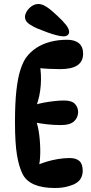

<svg xmlns="http://www.w3.org/2000/svg" viewBox="-20 -935 457 961"><path d="M316 -736Q354 -736 375 -718.5Q396 -701 396 -666Q396 -628 368 -608.5Q340 -589 281 -589Q256 -589 224.5 -590.5Q193 -592 159 -596L179 -611Q188 -564 184 -509Q180 -454 162 -404L158 -411Q176 -417 200.5 -421.5Q225 -426 252 -429Q279 -432 301 -432Q339 -432 355 -415Q371 -398 371 -374Q371 -347 351 -328Q331 -309 284 -309Q249 -309 214 -313Q179 -317 147 -324L159 -336Q171 -303 176.5 -259Q182 -215 181.5 -171Q181 -127 173 -94L158 -104Q181 -116 210.5 -125Q240 -134 270.5 -139Q301 -144 328 -144Q361 -144 377.5 -129Q394 -114 394 -80Q394 -58 383.5 -40.5Q373 -23 349 -12Q337 -7 321.5 -2.5Q306 2 289 4Q272 6 254 6Q193 6 152.5 -11Q112 -28 94 -62Q75 -99 65 -159Q55 -219 55 -323Q55 -419 62 -481.5Q69 -544 81.5 -583.5Q94 -623 110 -646Q132 -676 163 -696Q194 -716 233 -726Q272 -736 316 -736ZM326 -775Q326 -766 319 -759.5Q312 -753 298 -753Q285 -753 263.5 -758.5Q242 -764 217 -773Q192 -782 168 -792Q140 -804 122.5 -817.5Q105 -831 105 -850Q105 -863 114 -878Q123 -893 138.5 -904Q154 -915 173 -915Q191 -915 214 -900Q237 -885 267 -856Q294 -831 310 -811Q326 -791 326 -775Z"/></svg>

Font: DynaPuff Condensed
Style: Regular
Weight: 400
Width: 3
Designer: Toshi Omagari, Jennifer Daniel
Foundry: Google Fonts
Version: Version 2.000